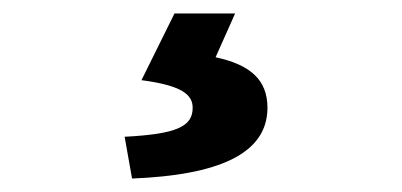

<svg xmlns="http://www.w3.org/2000/svg" viewBox="-20 -24 597 285"><path d="M176 241C303 236 377 205 377 136C377 94 351 72 300 61L329 -4H239L190 95C251 103 266 117 266 136C266 164 242 175 165 179Z"/></svg>

Font: DAIFUKU Sans
Style: Bold
Weight: 700
Designer: Original font ‘Source Han Sans JP’ : Paul D. Hunt
Foundry: Daifuku
Version: Version 1.000